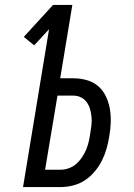

<svg xmlns="http://www.w3.org/2000/svg" viewBox="-20 -755 540 775"><path d="M73 0 178 -637 118 -572 76 -606 194 -735H272L223 -439H275Q304 -439 330.5 -431.5Q357 -424 376.5 -407Q396 -390 407.5 -366Q419 -342 423.5 -315Q428 -288 427 -260Q426 -232 421 -204Q417 -179 410 -154.5Q403 -130 391.5 -107Q380 -84 362.5 -63Q345 -42 323 -27.5Q301 -13 275.5 -6.5Q250 0 226 0ZM162 -70H225Q241 -70 258 -76Q275 -82 288 -93.5Q301 -105 311 -120Q321 -135 327.5 -150.5Q334 -166 338 -182.5Q342 -199 344 -215Q347 -232 349 -249Q351 -266 349.5 -282.5Q348 -299 343.5 -314.5Q339 -330 330 -342.5Q321 -355 307 -362Q293 -369 276 -369H212Z"/></svg>

Font: Iosevka Term Curly Oblique
Style: Regular
Weight: 400
Italic angle: -9°
Designer: Belleve Invis
Foundry: Belleve Invis
Version: Version 32.3.0